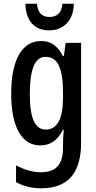

<svg xmlns="http://www.w3.org/2000/svg" viewBox="-20 -770 517 1030"><path d="M376 -750H315C311 -701 286 -679 246 -679C205 -679 182 -702 178 -750H116C119 -655 167 -607 244 -607C322 -607 375 -662 376 -750ZM200 -550C100 -550 40 -452 40 -267C40 -88 97 10 196 10C251 10 288 -17 318 -74H322C319 -45 318 -14 318 8V22C318 118 276 154 199 154C156 154 114 142 66 117V207C107 229 148 240 201 240C351 240 415 151 415 -5V-540H332L323 -470H317C287 -527 251 -550 200 -550ZM224 -465C289 -465 318 -406 318 -273V-247C318 -132 287 -75 226 -75C168 -75 140 -134 140 -266C140 -396 166 -465 224 -465Z"/></svg>

Font: Noto Sans Bengali ExtraCondensed Medium
Style: Regular
Weight: 500
Width: 2
Designer: Joana Ranito - Universal Thirst; Jelle Bosma - Monotype Design Team
Foundry: Universal Thirst ehf.
Version: Version 3.000